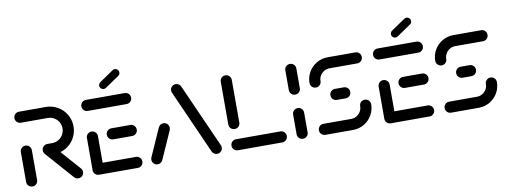

<svg xmlns="http://www.w3.org/2000/svg" viewBox="-58 -1000 3471 1310"><g transform="rotate(-10 1678.0 -345.5)"><path d="M80 0Q64.1 0 53 -11.1Q41.9 -22.2 41.9 -38.1V-244.8Q41.9 -260.7 53 -271.9Q64.1 -283 80 -283Q95.9 -283 107 -271.9Q118.1 -260.7 118.1 -244.8V-38.1Q118.1 -22.2 107 -11.1Q95.9 0 80 0ZM436.3 -38.5Q436.3 -22.6 425.2 -11.5Q414.1 -0.4 398.1 -0.4Q381.1 -0.4 369.6 -13L200.7 -204.4Q191.1 -215.2 191.1 -229.6Q191.1 -245.6 202.2 -256.7Q213.3 -267.8 229.3 -267.8Q246.7 -267.8 257.8 -254.8L426.7 -63.7Q436.3 -53 436.3 -38.5ZM191.1 -230Q191.1 -245.9 202.2 -257Q213.3 -268.1 229.3 -268.1H263Q286.7 -268.1 306.7 -279.8Q326.7 -291.5 338.3 -311.5Q350 -331.5 350 -355.2Q350 -378.9 338.3 -398.9Q326.7 -418.9 306.7 -430.6Q286.7 -442.2 263 -442.2H77Q61.1 -442.2 50 -453.3Q38.9 -464.4 38.9 -480.4Q38.9 -496.3 50 -507.4Q61.1 -518.5 77 -518.5H263Q307.4 -518.5 345 -496.7Q382.6 -474.8 404.4 -437.2Q426.3 -399.6 426.3 -355.2Q426.3 -310.7 404.4 -273.1Q382.6 -235.6 345 -213.7Q307.4 -191.9 263 -191.9H229.3Q213.3 -191.9 202.2 -203Q191.1 -214.1 191.1 -230Z M502.6 -36.3V-261.1Q502.6 -277 513.7 -288.1Q524.8 -299.3 540.7 -299.3Q556.7 -299.3 567.8 -288.1Q578.9 -277 578.9 -261.1V-36.3ZM847.4 -38.1Q847.4 -22.2 836.3 -11.1Q825.2 0 809.3 0H540.7Q524.8 0 513.7 -11.1Q502.6 -22.2 502.6 -38.1Q502.6 -54.1 513.7 -65.2Q524.8 -76.3 540.7 -76.3H809.3Q825.2 -76.3 836.3 -65.2Q847.4 -54.1 847.4 -38.1ZM640 -259.3Q640 -275.2 651.1 -286.3Q662.2 -297.4 678.1 -297.4H809.3Q825.2 -297.4 836.3 -286.3Q847.4 -275.2 847.4 -259.3Q847.4 -243.3 836.3 -232.2Q825.2 -221.1 809.3 -221.1H678.1Q662.2 -221.1 651.1 -232.2Q640 -243.3 640 -259.3ZM502.6 -480.4Q502.6 -496.3 513.7 -507.4Q524.8 -518.5 540.7 -518.5H809.3Q825.2 -518.5 836.3 -507.4Q847.4 -496.3 847.4 -480.4Q847.4 -464.4 836.3 -453.3Q825.2 -442.2 809.3 -442.2H540.7Q524.8 -442.2 513.7 -453.3Q502.6 -464.4 502.6 -480.4ZM674.4 -570.7Q663 -570.7 655 -578.7Q647 -586.7 647 -598.1Q647 -605.2 650.2 -610.9Q653.3 -616.7 658.5 -620.4L755.2 -686.3Q762.6 -691.1 770.7 -691.1Q782.2 -691.1 790.2 -683.1Q798.1 -675.2 798.1 -663.7Q798.1 -656.7 795 -650.9Q791.9 -645.2 786.7 -641.5L690 -575.6Q683 -570.7 674.4 -570.7Z M947.8 -0.4Q931.9 -0.4 920.7 -11.5Q909.6 -22.6 909.6 -38.5Q909.6 -47 913 -54.8L998.9 -248.1Q1003.7 -258.1 1013 -264.1Q1022.2 -270 1033.3 -270Q1049.3 -270 1060.4 -258.9Q1071.5 -247.8 1071.5 -231.9Q1071.5 -223.3 1068.1 -215.6L982.2 -22.2Q977.4 -12.2 968.1 -6.3Q958.9 -0.4 947.8 -0.4ZM1397.4 -38.5Q1397.4 -22.6 1386.3 -11.5Q1375.2 -0.4 1359.3 -0.4Q1348.1 -0.4 1338.9 -6.3Q1329.6 -12.2 1324.8 -22.2L1128.1 -463.7Q1124.4 -471.1 1124.4 -480Q1124.4 -495.9 1135.6 -507Q1146.7 -518.1 1162.6 -518.1Q1173.7 -518.1 1183 -512.2Q1192.2 -506.3 1197 -496.3L1393.7 -54.8Q1397.4 -47.4 1397.4 -38.5Z M1848.1 -38.1Q1848.1 -22.2 1837 -11.1Q1825.9 0 1810 0H1503Q1487 0 1475.9 -11.1Q1464.8 -22.2 1464.8 -38.1Q1464.8 -54.1 1475.9 -65.2Q1487 -76.3 1503 -76.3H1810Q1825.9 -76.3 1837 -65.2Q1848.1 -54.1 1848.1 -38.1ZM1506.7 -146.3Q1490.7 -146.3 1479.6 -157.4Q1468.5 -168.5 1468.5 -184.4V-480.4Q1468.5 -496.3 1479.6 -507.4Q1490.7 -518.5 1506.7 -518.5Q1522.6 -518.5 1533.7 -507.4Q1544.8 -496.3 1544.8 -480.4V-184.4Q1544.8 -168.5 1533.7 -157.4Q1522.6 -146.3 1506.7 -146.3Z M1954.1 0Q1938.1 0 1927 -11.1Q1915.9 -22.2 1915.9 -38.1V-174.4Q1915.9 -190.4 1927 -201.5Q1938.1 -212.6 1954.1 -212.6Q1970 -212.6 1981.1 -201.5Q1992.2 -190.4 1992.2 -174.4V-38.1Q1992.2 -22.2 1981.1 -11.1Q1970 0 1954.1 0ZM1954.1 -305.9Q1938.1 -305.9 1927 -317Q1915.9 -328.1 1915.9 -344.1V-480.4Q1915.9 -496.3 1927 -507.4Q1938.1 -518.5 1954.1 -518.5Q1970 -518.5 1981.1 -507.4Q1992.2 -496.3 1992.2 -480.4V-344.1Q1992.2 -328.1 1981.1 -317Q1970 -305.9 1954.1 -305.9Z M2414.4 -189.6Q2430.4 -189.6 2441.5 -178.5Q2452.6 -167.4 2452.6 -151.5Q2452.6 -110.4 2432.2 -75.6Q2411.9 -40.7 2377 -20.4Q2342.2 0 2300.7 0H2108.5Q2092.6 0 2081.5 -11.1Q2070.4 -22.2 2070.4 -38.1Q2070.4 -54.1 2081.5 -65.2Q2092.6 -76.3 2108.5 -76.3H2300.7Q2321.5 -76.3 2338.7 -86.5Q2355.9 -96.7 2366.1 -113.9Q2376.3 -131.1 2376.3 -151.5Q2376.3 -167.4 2387.4 -178.5Q2398.5 -189.6 2414.4 -189.6ZM2326.7 -259.3Q2326.7 -243.3 2315.6 -232.2Q2304.4 -221.1 2288.5 -221.1H2227.4Q2211.5 -221.1 2200.4 -232.2Q2189.3 -243.3 2189.3 -259.3Q2189.3 -275.2 2200.4 -286.3Q2211.5 -297.4 2227.4 -297.4H2288.5Q2304.4 -297.4 2315.6 -286.3Q2326.7 -275.2 2326.7 -259.3ZM2101.5 -328.9Q2085.6 -328.9 2074.4 -340Q2063.3 -351.1 2063.3 -367Q2063.3 -408.1 2083.7 -443Q2104.1 -477.8 2138.9 -498.1Q2173.7 -518.5 2215.2 -518.5H2407.4Q2423.3 -518.5 2434.4 -507.4Q2445.6 -496.3 2445.6 -480.4Q2445.6 -464.4 2434.4 -453.3Q2423.3 -442.2 2407.4 -442.2H2215.2Q2194.4 -442.2 2177.2 -432Q2160 -421.9 2149.8 -404.6Q2139.6 -387.4 2139.6 -367Q2139.6 -351.1 2128.5 -340Q2117.4 -328.9 2101.5 -328.9Z M2523.7 -36.3V-261.1Q2523.7 -277 2534.8 -288.1Q2545.9 -299.3 2561.9 -299.3Q2577.8 -299.3 2588.9 -288.1Q2600 -277 2600 -261.1V-36.3ZM2868.5 -38.1Q2868.5 -22.2 2857.4 -11.1Q2846.3 0 2830.4 0H2561.9Q2545.9 0 2534.8 -11.1Q2523.7 -22.2 2523.7 -38.1Q2523.7 -54.1 2534.8 -65.2Q2545.9 -76.3 2561.9 -76.3H2830.4Q2846.3 -76.3 2857.4 -65.2Q2868.5 -54.1 2868.5 -38.1ZM2661.1 -259.3Q2661.1 -275.2 2672.2 -286.3Q2683.3 -297.4 2699.3 -297.4H2830.4Q2846.3 -297.4 2857.4 -286.3Q2868.5 -275.2 2868.5 -259.3Q2868.5 -243.3 2857.4 -232.2Q2846.3 -221.1 2830.4 -221.1H2699.3Q2683.3 -221.1 2672.2 -232.2Q2661.1 -243.3 2661.1 -259.3ZM2523.7 -480.4Q2523.7 -496.3 2534.8 -507.4Q2545.9 -518.5 2561.9 -518.5H2830.4Q2846.3 -518.5 2857.4 -507.4Q2868.5 -496.3 2868.5 -480.4Q2868.5 -464.4 2857.4 -453.3Q2846.3 -442.2 2830.4 -442.2H2561.9Q2545.9 -442.2 2534.8 -453.3Q2523.7 -464.4 2523.7 -480.4ZM2695.6 -570.7Q2684.1 -570.7 2676.1 -578.7Q2668.1 -586.7 2668.1 -598.1Q2668.1 -605.2 2671.3 -610.9Q2674.4 -616.7 2679.6 -620.4L2776.3 -686.3Q2783.7 -691.1 2791.9 -691.1Q2803.3 -691.1 2811.3 -683.1Q2819.3 -675.2 2819.3 -663.7Q2819.3 -656.7 2816.1 -650.9Q2813 -645.2 2807.8 -641.5L2711.1 -575.6Q2704.1 -570.7 2695.6 -570.7Z M3285.6 -189.6Q3301.5 -189.6 3312.6 -178.5Q3323.7 -167.4 3323.7 -151.5Q3323.7 -110.4 3303.3 -75.6Q3283 -40.7 3248.1 -20.4Q3213.3 0 3171.9 0H2979.6Q2963.7 0 2952.6 -11.1Q2941.5 -22.2 2941.5 -38.1Q2941.5 -54.1 2952.6 -65.2Q2963.7 -76.3 2979.6 -76.3H3171.9Q3192.6 -76.3 3209.8 -86.5Q3227 -96.7 3237.2 -113.9Q3247.4 -131.1 3247.4 -151.5Q3247.4 -167.4 3258.5 -178.5Q3269.6 -189.6 3285.6 -189.6ZM3197.8 -259.3Q3197.8 -243.3 3186.7 -232.2Q3175.6 -221.1 3159.6 -221.1H3098.5Q3082.6 -221.1 3071.5 -232.2Q3060.4 -243.3 3060.4 -259.3Q3060.4 -275.2 3071.5 -286.3Q3082.6 -297.4 3098.5 -297.4H3159.6Q3175.6 -297.4 3186.7 -286.3Q3197.8 -275.2 3197.8 -259.3ZM2972.6 -328.9Q2956.7 -328.9 2945.6 -340Q2934.4 -351.1 2934.4 -367Q2934.4 -408.1 2954.8 -443Q2975.2 -477.8 3010 -498.1Q3044.8 -518.5 3086.3 -518.5H3278.5Q3294.4 -518.5 3305.6 -507.4Q3316.7 -496.3 3316.7 -480.4Q3316.7 -464.4 3305.6 -453.3Q3294.4 -442.2 3278.5 -442.2H3086.3Q3065.6 -442.2 3048.3 -432Q3031.1 -421.9 3020.9 -404.6Q3010.7 -387.4 3010.7 -367Q3010.7 -351.1 2999.6 -340Q2988.5 -328.9 2972.6 -328.9Z"/></g></svg>

Font: 26F Galaxy Sans
Style: Bold
Weight: 700
Designer: C₂₉H₂₅N₃O₅
Version: Version 1.100